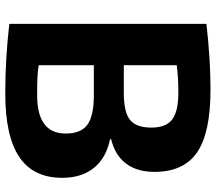

<svg xmlns="http://www.w3.org/2000/svg" viewBox="-64 -726 800 711"><g transform="rotate(90 335.5 -370.0)"><path d="M325 10Q198 10 68 -5V-735Q140 -743 198.5 -746.5Q257 -750 312 -750Q471 -750 543.5 -700.5Q616 -651 616 -542Q616 -478 585 -437Q554 -396 495 -382V-378Q564 -364 601 -318.5Q638 -273 638 -201Q638 -94 561 -42Q484 10 325 10ZM332 -108Q474 -108 474 -214Q474 -270 441.5 -294Q409 -318 332 -318H221V-114Q236 -111 260.5 -109.5Q285 -108 332 -108ZM324 -429Q395 -429 423.5 -452Q452 -475 452 -531Q452 -585 422 -608Q392 -631 323 -631Q267 -631 221 -625V-429Z"/></g></svg>

Font: Encode Sans Narrow
Style: Bold
Weight: 700
Designer: Pablo Impallari, Andres Torresi
Foundry: Pablo Impallari, Andres Torresi
Version: Version 1.000; ttfautohint (v1.00) -l 8 -r 50 -G 200 -x 14 -